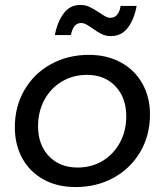

<svg xmlns="http://www.w3.org/2000/svg" viewBox="-20 -754 667 777"><path d="M587 -291Q587 -206 547.5 -139Q508 -72 439.5 -34.5Q371 3 286 3Q212 3 156.5 -27.5Q101 -58 70.5 -113Q40 -168 40 -239Q40 -323 79 -390Q118 -457 186.5 -494.5Q255 -532 340 -532Q413 -532 469 -501.5Q525 -471 556 -416Q587 -361 587 -291ZM134 -243Q134 -168 178 -122Q222 -76 294 -76Q350 -76 394.5 -102.5Q439 -129 465 -176.5Q491 -224 491 -284Q491 -358 447.5 -404.5Q404 -451 332 -451Q276 -451 231 -424.5Q186 -398 160 -350.5Q134 -303 134 -243ZM429 -608Q408 -608 391.5 -616Q375 -624 353 -640Q337 -651 327.5 -656Q318 -661 309 -661Q276 -661 267 -612H202Q212 -665 237.5 -699.5Q263 -734 305 -734Q326 -734 342.5 -726Q359 -718 382 -703Q398 -692 407.5 -687Q417 -682 426 -682Q444 -682 454.5 -695Q465 -708 468 -730H533Q523 -676 497.5 -642Q472 -608 429 -608Z"/></svg>

Font: Gontserrat
Style: Italic
Weight: 400
Italic angle: -11.3°
Designer: Julieta Ulanovsky
Foundry: Julieta Ulanovsky
Version: Version 6.001